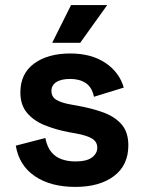

<svg xmlns="http://www.w3.org/2000/svg" viewBox="-20 -720 564 754"><path d="M276 14Q179 14 117 -28Q55 -70 42 -148L158 -178Q165 -143 181.5 -123Q198 -103 222.5 -94.5Q247 -86 276 -86Q320 -86 341 -101.5Q362 -117 362 -140Q362 -163 342 -175.5Q322 -188 278 -196L250 -201Q198 -211 155 -228.5Q112 -246 86 -277Q60 -308 60 -357Q60 -431 114 -470.5Q168 -510 256 -510Q339 -510 394 -473Q449 -436 466 -376L349 -340Q341 -378 316.5 -394Q292 -410 256 -410Q220 -410 201 -397.5Q182 -385 182 -363Q182 -339 202 -327.5Q222 -316 256 -310L284 -305Q340 -295 385.5 -278.5Q431 -262 457.5 -231.5Q484 -201 484 -149Q484 -71 427.5 -28.5Q371 14 276 14ZM295 -552H185L259 -700H401Z"/></svg>

Font: Space Grotesk Variable Light
Style: Regular
Weight: 300
Designer: Florian Karsten
Foundry: Florian Karsten
Version: Version 2.000